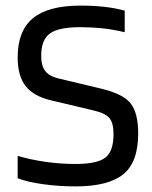

<svg xmlns="http://www.w3.org/2000/svg" viewBox="-20 -657 544 685"><path d="M314 -263 162 -299Q99 -314 71 -350.5Q43 -387 43 -452Q43 -547 97.5 -592Q152 -637 267 -637Q315 -637 353.5 -632.5Q392 -628 425 -619V-542Q383 -552 345 -556Q307 -560 266 -560Q189 -560 158 -537.5Q127 -515 127 -458Q127 -422 141.5 -403.5Q156 -385 189 -377L340 -341Q420 -322 446.5 -287.5Q473 -253 473 -181Q473 -78 419.5 -35Q366 8 250 8Q189 8 132.5 0Q76 -8 43 -21V-101Q90 -87 143 -79.5Q196 -72 250 -72Q325 -72 355 -94Q385 -116 385 -179Q385 -218 370.5 -235.5Q356 -253 314 -263Z"/></svg>

Font: Blinker
Style: Regular
Weight: 400
Designer: Juergen Huber
Foundry: supertype
Version: Version 1.017;hotconv 1.0.117;makeotfexe 2.5.65602